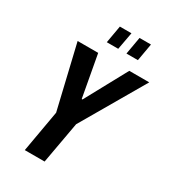

<svg xmlns="http://www.w3.org/2000/svg" viewBox="-210 -984 971 1091"><g transform="rotate(30 275.5 -439.0)"><path d="M131 0 179 -273 81 -687H216L266 -413H271L420 -687H551L310 -273L261 0ZM228 -764 248 -878H324L303 -764ZM357 -764 377 -878H452L432 -764Z"/></g></svg>

Font: Archivo ExtraCondensed
Style: Bold Italic
Weight: 700
Width: 2
Italic angle: -10°
Designer: Hector Gatti
Foundry: Omnibus-Type
Version: Version 2.001